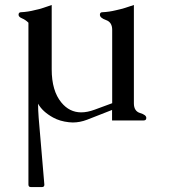

<svg xmlns="http://www.w3.org/2000/svg" viewBox="-20 -488 687 778"><path d="M434.6 -367.2Q434.6 -397.9 409.7 -406.7Q384.8 -415.5 384.8 -428.2Q384.8 -438.5 395 -438.5Q421.9 -439.5 451.2 -446.8Q484.9 -454.1 522.5 -467.8V-69.3Q522.5 -37.6 547.6 -30Q572.8 -22.5 572.8 -10.3Q572.8 0 562.5 0H434.1V-42.5L333 -2.9Q303.7 8.3 274.9 8.3Q267.1 8.3 259.3 7.3Q222.7 3.4 195.3 -11.7Q151.9 -35.6 134.3 -67.9Q134.3 -41.5 136.7 -10.7L159.7 259.8V260.7Q159.7 270 149.9 270H105Q95.2 270 95.2 259.8V-396Q83.5 -407.7 69.3 -413.6Q55.2 -419.4 55.2 -428.2Q55.2 -438.5 65.4 -438.5Q94.2 -439.9 122.1 -447.3Q139.6 -450.7 155.8 -456.3Q171.9 -461.9 189.5 -467.8V-207Q189.5 -120.1 228.5 -72.8Q261.2 -32.7 309.1 -32.7Q334 -32.7 363.3 -43.5L434.6 -69.8Z"/></svg>

Font: Caudex
Style: Regular
Weight: 400
Version: Version 1.01